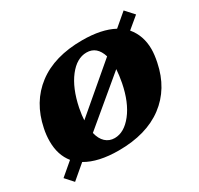

<svg xmlns="http://www.w3.org/2000/svg" viewBox="-137 -684 906 872"><g transform="rotate(-30 315.5 -248.0)"><path d="M584 -436Q626 -386 626 -315Q626 -286 618 -248Q593 -125 503 -57.5Q413 10 268 10Q161 10 97 -28L24 34L-13 -7L54 -64Q16 -111 16 -182Q16 -216 23 -248Q48 -371 137.5 -439Q227 -507 373 -507Q474 -507 537 -473L604 -530L644 -486ZM200 -187 435 -387Q416 -449 362 -449Q311 -449 269 -395Q227 -341 208 -248Q201 -211 200 -187ZM442 -316 205 -118Q213 -84 232.5 -66Q252 -48 280 -48Q330 -48 372.5 -102Q415 -156 433 -248Q440 -285 442 -316Z"/></g></svg>

Font: Trirong Black
Style: Italic
Weight: 900
Italic angle: -12°
Designer: Katatrad Team
Foundry: CadsonDemak
Version: Version 1.001